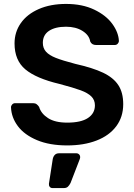

<svg xmlns="http://www.w3.org/2000/svg" viewBox="-20 -730 683 977"><path d="M322 10Q232 10 168 -17Q104 -44 71 -88Q38 -132 36 -184Q36 -192 42 -198.5Q48 -205 57 -205H148Q159 -205 166 -200Q173 -195 179 -186Q189 -152 224.5 -129Q260 -106 322 -106Q392 -106 427.5 -129.5Q463 -153 463 -194Q463 -221 445 -239Q427 -257 390.5 -270.5Q354 -284 282 -303Q164 -331 109 -377Q54 -423 54 -509Q54 -567 86 -612.5Q118 -658 177.5 -684Q237 -710 316 -710Q399 -710 459.5 -681Q520 -652 551.5 -608.5Q583 -565 585 -522Q585 -514 579 -507.5Q573 -501 564 -501H469Q447 -501 439 -519Q434 -551 400 -572.5Q366 -594 316 -594Q261 -594 229.5 -573Q198 -552 198 -512Q198 -485 214 -467Q230 -449 264 -435.5Q298 -422 363 -405Q452 -385 504.5 -360Q557 -335 582 -297Q607 -259 607 -200Q607 -135 571.5 -87.5Q536 -40 471.5 -15Q407 10 322 10ZM247 227Q238 227 233 220.5Q228 214 229 205L248 82Q250 68 258 59Q266 50 280 50H370Q377 50 382.5 55.5Q388 61 388 69Q388 75 385 82L339 201Q333 213 325.5 220Q318 227 305 227Z"/></svg>

Font: Rubik AZ
Style: Regular
Weight: 500
Designer: Hubert and Fischer
Foundry: Hubert & Fischer
Version: Version 2.000